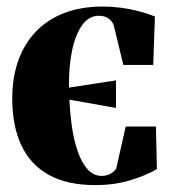

<svg xmlns="http://www.w3.org/2000/svg" viewBox="-20 -538 523 572"><path d="M264 13.5Q180.5 13.5 125.5 -17Q70.5 -47.5 43.5 -105.2Q16.5 -163 16.5 -244.5Q16.5 -307 34.5 -357.5Q52.5 -408 87 -444Q121.5 -480 171.5 -499.2Q221.5 -518.5 285.5 -518.5Q312.5 -518.5 338.5 -515.2Q364.5 -512 390.2 -505.5Q416 -499 441.5 -489L436.5 -344.5H347.5L319 -462Q316 -473 304.5 -482Q293 -491 274.5 -491Q244.5 -491 224.5 -462.8Q204.5 -434.5 194.5 -386.2Q184.5 -338 185.5 -277L325.5 -298.5V-216.5L187 -241Q188.5 -199.5 194.5 -159Q200.5 -118.5 212 -85.8Q223.5 -53 241 -33.5Q258.5 -14 283 -14Q298.5 -14 309.8 -20.8Q321 -27.5 326 -35L354.5 -161H444.5L447.5 -34Q412 -14 365.5 -0.2Q319 13.5 264 13.5Z"/></svg>

Font: Merriweather 144pt ExtraBold
Style: Regular
Weight: 800
Version: Version 2.100